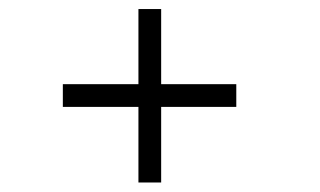

<svg xmlns="http://www.w3.org/2000/svg" viewBox="-20 -510 690 414"><path d="M278.5 -116.5V-490.5H327.5V-116.5ZM115.5 -279.5V-328.5H489.5V-279.5Z"/></svg>

Font: Trispace Thin ExtraLight
Style: Regular
Weight: 250
Version: Version 1.210